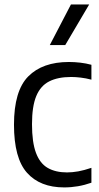

<svg xmlns="http://www.w3.org/2000/svg" viewBox="-20 -828 444 858"><path d="M267 9.5Q159 9.5 100.8 -55.8Q42.5 -121 42.5 -271Q42.5 -422 106.2 -486.5Q170 -551 288 -551Q313 -551 338.8 -548Q364.5 -545 388.5 -538.5V-472Q364 -478.5 340.8 -481.2Q317.5 -484 298 -484Q238.5 -484 199.8 -464.2Q161 -444.5 142 -398.5Q123 -352.5 123 -273Q123 -192 140.8 -144.8Q158.5 -97.5 193.5 -77.5Q228.5 -57.5 279.5 -57.5Q303 -57.5 329.5 -62.2Q356 -67 388.5 -78V-11.5Q329 9.5 267 9.5ZM202.5 -626.5 297 -808H378.5L271.5 -626.5Z"/></svg>

Font: Encode Sans SmCnd
Style: Regular
Weight: 400
Width: 4
Designer: Multiple Designers
Foundry: Impallari Type
Version: Version 3.002; ttfautohint (v1.8.3) -l 8 -r 50 -G 200 -x 14 